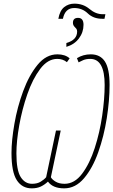

<svg xmlns="http://www.w3.org/2000/svg" viewBox="-20 -1023 621 1053"><path d="M300 -920H325Q337 -979 387 -979Q431 -979 461.5 -949.5Q492 -920 541 -920H553L558 -945H543Q505 -945 470.5 -974Q436 -1003 388 -1003Q356 -1003 332 -984Q308 -965 300 -920ZM344 -766Q388 -779 413 -812.5Q438 -846 438 -887Q438 -925 408 -925Q380 -925 380 -898Q380 -885 389 -876Q394 -871 398.5 -865.5Q403 -860 403 -850Q403 -804 344 -787ZM154 10Q183 10 204 0Q225 -10 243 -27Q270 10 332 10Q394 10 441 -45.5Q488 -101 519 -188.5Q550 -276 565.5 -374Q581 -472 581 -557Q581 -646 555.5 -685.5Q530 -725 478 -725Q436 -725 402 -704L411 -681Q420 -686 436 -693Q452 -700 475 -700Q554 -700 554 -557Q554 -482 540.5 -389Q527 -296 499.5 -211Q472 -126 430.5 -70.5Q389 -15 334 -15Q305 -15 285.5 -26.5Q266 -38 259 -51L313 -307H287L233 -51Q222 -38 203 -26.5Q184 -15 156 -15Q117 -15 93.5 -52Q70 -89 70 -182Q70 -248 85.5 -335.5Q101 -423 130 -506.5Q159 -590 200.5 -645Q242 -700 294 -700Q325 -700 347 -682L362 -703Q337 -725 295 -725Q233 -725 186 -667.5Q139 -610 107 -523Q75 -436 59 -344Q43 -252 43 -184Q43 -80 72 -35Q101 10 154 10Z"/></svg>

Font: Noto Sans Display Condensed Thin
Style: Italic
Weight: 250
Width: 3
Italic angle: -12°
Designer: Monotype Design Team
Foundry: Monotype Imaging Inc.
Version: Version 1.900